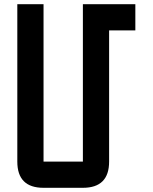

<svg xmlns="http://www.w3.org/2000/svg" viewBox="-20 -895 728 915"><path d="M62.5 -875H187.5V-125H375V-875H625V-750H500V-125Q500 0 375 0H187.5Q62.5 0 62.5 -125Z"/></svg>

Font: Oldtimer
Style: Regular
Weight: 400
Designer: GGBotNet
Foundry: GGBotNet
Version: 1.00